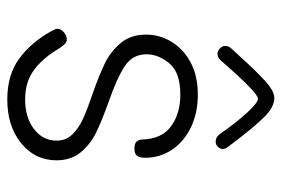

<svg xmlns="http://www.w3.org/2000/svg" viewBox="-143 -626 773 527"><g transform="rotate(90 243.5 -362.5)"><path d="M66 -116Q59 -128 59 -133Q59 -144 70 -152.5Q81 -161 92 -159Q97 -158 103 -151.5Q109 -145 115 -135Q140 -93 172.5 -69Q205 -45 253 -45Q303 -45 334.5 -69.5Q366 -94 366 -131Q366 -157 349 -174.5Q332 -192 307 -203.5Q282 -215 238 -230Q186 -248 153.5 -264Q121 -280 98 -307.5Q75 -335 75 -377Q75 -414 94.5 -446.5Q114 -479 151 -499Q188 -519 240 -519Q290 -519 329.5 -500Q369 -481 391 -448Q413 -415 413 -375Q413 -359 407.5 -352Q402 -345 388 -345Q374 -345 368.5 -351Q363 -357 363 -367Q361 -421 326 -446Q291 -471 240 -471Q179 -471 154 -441Q129 -411 129 -378Q129 -340 161.5 -318.5Q194 -297 260 -274Q313 -255 344.5 -239.5Q376 -224 398 -197.5Q420 -171 420 -131Q420 -72 373 -34Q326 4 253 4Q185 4 140.5 -29Q96 -62 66 -116ZM349 -578Q317 -624 289.5 -654Q262 -684 251 -684Q235 -684 153 -590Q140 -573 128 -573Q120 -573 113 -579.5Q106 -586 106 -594Q106 -604 114 -612L138 -638Q174 -678 202 -703.5Q230 -729 249 -729Q274 -729 302 -700.5Q330 -672 370 -619L383 -602Q389 -594 389 -588Q389 -580 383 -574Q377 -568 369 -568Q357 -568 349 -578Z"/></g></svg>

Font: Mali Light
Style: Regular
Weight: 300
Designer: Kitiyaporn Chalermlarp | Katatrad Aksorn Co.,Ltd.
Foundry: Cadson Demak Co.,Ltd.
Version: Version 1.000; ttfautohint (v1.6)